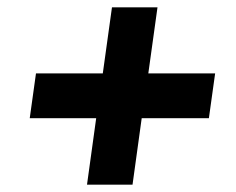

<svg xmlns="http://www.w3.org/2000/svg" viewBox="-20 -611 644 523"><path d="M78 -411H260L285 -591H409L384 -411H566L549 -289H366L341 -108H217L242 -289H61Z"/></svg>

Font: Pathway Extreme 8pt Thin 12pt ExtraBold
Style: Italic
Weight: 800
Italic angle: -8°
Version: Version 1.001;gftools[0.9.26]